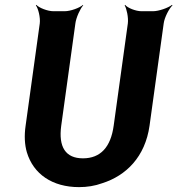

<svg xmlns="http://www.w3.org/2000/svg" viewBox="-20 -757 727 787"><path d="M320 -108C249 -108 219 -154 231 -242L289 -661C292 -685 309 -722 321 -735L320 -737C307 -725 269 -711 245 -711H199C175 -711 140 -725 129 -737L127 -735C137 -722 146 -685 143 -661L85 -242C79 -201 81 -164 90 -133C117 -43 195 10 304 10C337 10 369 5 399 -6C497 -37 575 -114 593 -242L651 -661C654 -685 673 -722 687 -735L685 -737C670 -725 631 -711 607 -711H560C536 -711 502 -725 493 -737L491 -735C499 -722 507 -685 504 -661L446 -242C434 -154 392 -108 320 -108Z"/></svg>

Font: Asimov
Style: EdgeNarIt
Weight: 500
Designer: Google
Version: Version 2.000980: 2014